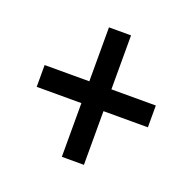

<svg xmlns="http://www.w3.org/2000/svg" viewBox="-92 -685 667 662"><g transform="rotate(20 241.0 -353.5)"><path d="M281 -393V-591H200V-393H36V-313H200V-116H281V-313H444V-393Z"/></g></svg>

Font: Noto Sans Thai Looped Condensed Medium
Style: Regular
Weight: 500
Width: 3
Designer: Sasikarn Vongin, Ben Mitchell
Foundry: The Fontpad Ltd
Version: Version 1.001